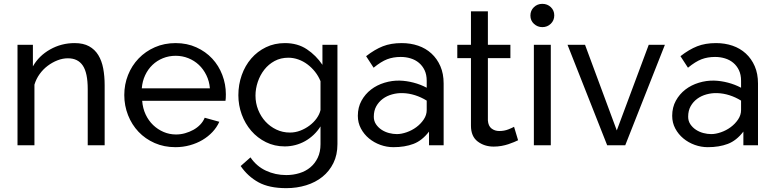

<svg xmlns="http://www.w3.org/2000/svg" viewBox="-20 -755 4010 998"><path d="M524 0H436V-292Q436 -376 410.5 -414Q385 -452 333 -452Q306 -452 279 -441.5Q252 -431 228 -413Q204 -395 186 -370Q168 -345 159 -315V0H71V-522H151V-410Q182 -465 240.5 -498Q299 -531 368 -531Q413 -531 443 -514.5Q473 -498 491 -468.5Q509 -439 516.5 -399Q524 -359 524 -312Z M892 10Q833 10 784 -11.5Q735 -33 700 -70Q665 -107 645.5 -156.5Q626 -206 626 -261Q626 -316 645.5 -365Q665 -414 700.5 -451Q736 -488 785 -509.5Q834 -531 893 -531Q952 -531 1000.5 -509Q1049 -487 1083 -450.5Q1117 -414 1135.5 -365.5Q1154 -317 1154 -265Q1154 -254 1153.5 -245Q1153 -236 1152 -231H719Q722 -192 737 -160Q752 -128 776 -105Q800 -82 830.5 -69Q861 -56 895 -56Q919 -56 942 -62.5Q965 -69 985 -80Q1005 -91 1020.5 -107Q1036 -123 1044 -143L1120 -122Q1107 -93 1084.5 -69Q1062 -45 1032.5 -27.5Q1003 -10 967 0Q931 10 892 10ZM1071 -296Q1068 -333 1052.5 -364.5Q1037 -396 1013.5 -418Q990 -440 959 -452.5Q928 -465 893 -465Q858 -465 827 -452.5Q796 -440 772.5 -417.5Q749 -395 734.5 -364Q720 -333 717 -296Z M1460 6Q1407 6 1362.5 -16Q1318 -38 1286 -75Q1254 -112 1236.5 -160Q1219 -208 1219 -260Q1219 -315 1236.5 -364.5Q1254 -414 1286 -451Q1318 -488 1362.5 -509.5Q1407 -531 1461 -531Q1527 -531 1575 -499Q1623 -467 1656 -418V-522H1734V-6Q1734 50 1713 92.5Q1692 135 1656 164Q1620 193 1571.5 208Q1523 223 1468 223Q1379 223 1323.5 192.5Q1268 162 1231 108L1282 63Q1313 109 1362 132Q1411 155 1468 155Q1504 155 1536.5 145Q1569 135 1593 115Q1617 95 1631.5 65Q1646 35 1646 -6V-98Q1631 -74 1610.5 -54.5Q1590 -35 1566 -21.5Q1542 -8 1515 -1Q1488 6 1460 6ZM1487 -66Q1515 -66 1541 -76Q1567 -86 1589 -102.5Q1611 -119 1626 -140Q1641 -161 1646 -183V-333Q1635 -360 1617.5 -382Q1600 -404 1578 -420.5Q1556 -437 1530.5 -446Q1505 -455 1479 -455Q1439 -455 1407.5 -438Q1376 -421 1354 -393Q1332 -365 1320 -329.5Q1308 -294 1308 -258Q1308 -219 1322 -184Q1336 -149 1360 -123Q1384 -97 1416.5 -81.5Q1449 -66 1487 -66Z M2025 10Q1990 10 1957 -2Q1924 -14 1898 -35.5Q1872 -57 1856 -87Q1840 -117 1840 -153Q1840 -197 1859 -231.5Q1878 -266 1908.5 -289.5Q1939 -313 1978.5 -325Q2018 -337 2058 -336Q2093 -335 2129.5 -325.5Q2166 -316 2198 -299V-335Q2198 -367 2187 -390Q2176 -413 2157.5 -428.5Q2139 -444 2114.5 -451.5Q2090 -459 2063 -459Q2024 -459 1992.5 -447Q1961 -435 1922 -403L1883 -463Q1928 -498 1970 -514.5Q2012 -531 2068 -531Q2114 -531 2153.5 -517.5Q2193 -504 2222.5 -477Q2252 -450 2269 -411Q2286 -372 2286 -321V0H2210V-71Q2174 -24 2129 -7Q2084 10 2025 10ZM2198 -183V-232Q2169 -250 2137.5 -260Q2106 -270 2074 -271Q2046 -272 2018.5 -264.5Q1991 -257 1970 -241.5Q1949 -226 1936 -203Q1923 -180 1923 -148Q1923 -126 1934.5 -109Q1946 -92 1963.5 -80.5Q1981 -69 2002 -63.5Q2023 -58 2043 -58Q2066 -58 2093.5 -67.5Q2121 -77 2144 -94Q2167 -111 2182.5 -134Q2198 -157 2198 -183Z M2673 -26Q2665 -22 2652 -16.5Q2639 -11 2622.5 -5.5Q2606 0 2586.5 3.5Q2567 7 2546 7Q2498 7 2463 -19.5Q2428 -46 2428 -102V-453H2357V-522H2428V-696H2516V-522H2633V-453H2516V-129Q2518 -100 2535 -87Q2552 -74 2575 -74Q2601 -74 2622.5 -82.5Q2644 -91 2652 -96Z M2755 0V-522H2843V0ZM2861 -675Q2861 -649 2843 -631.5Q2825 -614 2799 -614Q2774 -614 2755.5 -631Q2737 -648 2737 -674Q2737 -700 2755 -717.5Q2773 -735 2799 -735Q2825 -735 2843 -718Q2861 -701 2861 -675Z M3136 0 2930 -522H3021L3186 -77L3352 -522H3436L3230 0Z M3659 10Q3624 10 3591 -2Q3558 -14 3532 -35.5Q3506 -57 3490 -87Q3474 -117 3474 -153Q3474 -197 3493 -231.5Q3512 -266 3542.5 -289.5Q3573 -313 3612.5 -325Q3652 -337 3692 -336Q3727 -335 3763.5 -325.5Q3800 -316 3832 -299V-335Q3832 -367 3821 -390Q3810 -413 3791.5 -428.5Q3773 -444 3748.5 -451.5Q3724 -459 3697 -459Q3658 -459 3626.5 -447Q3595 -435 3556 -403L3517 -463Q3562 -498 3604 -514.5Q3646 -531 3702 -531Q3748 -531 3787.5 -517.5Q3827 -504 3856.5 -477Q3886 -450 3903 -411Q3920 -372 3920 -321V0H3844V-71Q3808 -24 3763 -7Q3718 10 3659 10ZM3832 -183V-232Q3803 -250 3771.5 -260Q3740 -270 3708 -271Q3680 -272 3652.5 -264.5Q3625 -257 3604 -241.5Q3583 -226 3570 -203Q3557 -180 3557 -148Q3557 -126 3568.5 -109Q3580 -92 3597.5 -80.5Q3615 -69 3636 -63.5Q3657 -58 3677 -58Q3700 -58 3727.5 -67.5Q3755 -77 3778 -94Q3801 -111 3816.5 -134Q3832 -157 3832 -183Z"/></svg>

Font: IngvarSans
Style: Regular
Weight: 500
Version: Version 3.000